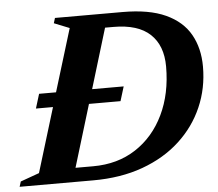

<svg xmlns="http://www.w3.org/2000/svg" viewBox="-76 -725 883 779"><g transform="rotate(-5 365.0 -335.0)"><path d="M66.5 -310.5 84.5 -369H153.5L231.5 -624L169 -649L175.5 -670H450.5Q558.5 -670 626 -639Q693.5 -608 725 -552Q756.5 -496 756.5 -421Q756.5 -333 723.2 -256.8Q690 -180.5 627.2 -122.8Q564.5 -65 475 -32.5Q385.5 0 272.5 0H-27L-20.5 -21L56 -48.5L136 -310.5ZM277.5 -57Q377 -57 451.2 -105.2Q525.5 -153.5 566.5 -238.8Q607.5 -324 607.5 -434.5Q607.5 -520 558 -566.5Q508.5 -613 408.5 -613H374.5L300.5 -369H429L411 -310.5H282.5L205.5 -57Z"/></g></svg>

Font: Newsreader Text
Style: Bold Italic
Weight: 700
Italic angle: -17°
Designer: Hugues Gentile
Foundry: Production Type
Version: Version 1.001